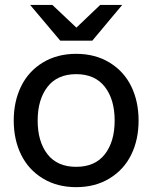

<svg xmlns="http://www.w3.org/2000/svg" viewBox="-20 -752 622 784"><path d="M427.2 -23.4Q368.7 12.2 291 12.2Q213.4 12.2 154.8 -23.4Q96.2 -59.1 66.2 -120.4Q36.1 -181.6 36.1 -259.8Q36.1 -337.9 66.2 -399.4Q96.2 -460.9 154.8 -496.6Q213.4 -532.2 291 -532.2Q368.7 -532.2 427.2 -496.6Q485.8 -460.9 515.9 -399.4Q545.9 -337.9 545.9 -259.8Q545.9 -181.6 515.9 -120.4Q485.8 -59.1 427.2 -23.4ZM103 -731.9H193.8L292 -639.2L389.2 -731.9H479L356.9 -585.9H226.1ZM174.1 -397.5Q133.8 -345.7 133.8 -259.8Q133.8 -173.8 173.8 -122.3Q213.9 -70.8 291 -70.8Q368.2 -70.8 408.2 -122.3Q448.2 -173.8 448.2 -259.8Q448.2 -345.7 408 -397.5Q367.7 -449.2 291 -449.2Q214.4 -449.2 174.1 -397.5Z"/></svg>

Font: Aspekta 450
Style: Regular
Weight: 450
Designer: Ivo Dolenc
Version: Version 2.000